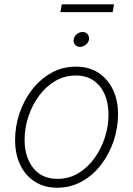

<svg xmlns="http://www.w3.org/2000/svg" viewBox="-20 -857 616 888"><path d="M244.6 11.2Q185.1 11.2 141.4 -16.6Q97.7 -44.4 73.7 -94.2Q49.8 -144 49.8 -209.5Q49.8 -272.5 70.1 -332.8Q90.3 -393.1 127.9 -441.9Q165.5 -490.7 217.3 -519.8Q269 -548.8 331.5 -548.8Q391.1 -548.8 434.6 -520.8Q478 -492.7 502 -443.1Q525.9 -393.6 525.9 -328.1Q525.9 -265.1 505.4 -204.6Q484.9 -144 447.5 -95.2Q410.2 -46.4 358.4 -17.6Q306.6 11.2 244.6 11.2ZM245.6 -29.8Q298.8 -29.8 342.3 -55.9Q385.7 -82 417 -125.5Q448.2 -168.9 465.1 -221.4Q481.9 -273.9 481.9 -327.1Q481.9 -379.9 464.1 -420.7Q446.3 -461.4 412.6 -484.6Q378.9 -507.8 330.6 -507.8Q278.8 -507.8 235.6 -482.4Q192.4 -457 160.6 -414.1Q128.9 -371.1 111.3 -318.1Q93.8 -265.1 93.8 -210Q93.8 -130.9 133.5 -80.3Q173.3 -29.8 245.6 -29.8ZM350.1 -640.1Q335.9 -640.1 327.1 -650.1Q318.4 -660.2 320.8 -674.3Q322.8 -689 335 -699Q347.2 -709 361.8 -709Q376.5 -709 385 -699Q393.6 -689 391.6 -674.3Q389.2 -660.2 377 -650.1Q364.7 -640.1 350.1 -640.1ZM507.3 -836.9 501 -800.8H259.3L265.6 -836.9Z"/></svg>

Font: Inter 17pt ExtraLight
Style: Italic
Weight: 250
Italic angle: -9.3988°
Version: Version 4.001;git-66647c0bb